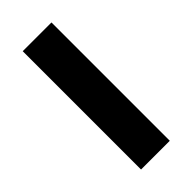

<svg xmlns="http://www.w3.org/2000/svg" viewBox="-191 -618 660 660"><g transform="rotate(-45 139.5 -287.5)"><path d="M70.3 0V-575.2H210V0Z"/></g></svg>

Font: Gothic A1 ExtraBold
Style: Regular
Weight: 800
Designer: HanYang I&C Co.,Ltd.
Foundry: HanYang I&C Co.,Ltd.
Version: Version 2.50